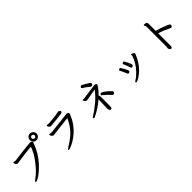

<svg xmlns="http://www.w3.org/2000/svg" viewBox="391 -2477 4219 4219"><g transform="rotate(-45 2500.0 -368.0)"><path d="M245 36Q225 36 225 24Q225 7 262 -18Q397 -109 543 -304Q648 -442 700 -592Q622 -588 464 -566Q251 -535 243 -535Q203 -535 184 -583Q177 -600 177 -605Q177 -619 193 -621Q205 -621 218 -617Q231 -613 250 -613Q304 -619 471 -640.5Q638 -662 752 -670Q774 -670 790.5 -655Q807 -640 807 -630Q807 -621 803 -614Q799 -607 796 -598Q718 -379 559 -202Q490 -126 424.5 -72.5Q359 -19 310 8.5Q261 36 245 36ZM935 -710Q935 -728 921.5 -741.5Q908 -755 889 -755Q870 -755 856.5 -741.5Q843 -728 843 -710Q843 -691 857 -677Q871 -663 889 -663Q907 -663 921 -677Q935 -691 935 -710ZM889 -605Q845 -605 816 -635.5Q787 -666 787 -709Q787 -751 816 -781Q845 -811 889 -811Q931 -811 962 -781.5Q993 -752 993 -709Q993 -665 962 -635Q931 -605 889 -605Z M1249 49Q1230 49 1230 39Q1230 25 1289 -12Q1371 -61 1447 -121Q1617 -255 1711 -470Q1666 -466 1388 -433Q1264 -418 1255.5 -416.5Q1247 -415 1233 -415Q1201 -415 1179 -459Q1170 -476 1170 -485Q1170 -498 1184 -500Q1194 -500 1207.5 -495.5Q1221 -491 1249 -491L1764 -550Q1781 -550 1800 -537.5Q1819 -525 1819 -513Q1819 -502 1815 -494.5Q1811 -487 1808 -477Q1726 -270 1562 -127Q1435 -17 1310 31Q1262 49 1249 49ZM1335 -599Q1306 -599 1282 -635Q1272 -650 1272 -663Q1272 -679 1290 -679L1345 -673Q1574 -690 1630 -707Q1662 -715 1672 -715Q1682 -715 1700.5 -703Q1719 -691 1719 -668Q1719 -642 1679 -636Q1532 -615 1335 -599Z M2591 -304Q2591 -309 2598.5 -324Q2606 -339 2624 -339Q2661 -339 2775 -241Q2841 -185 2841 -161Q2841 -146 2826 -132Q2811 -118 2800 -118Q2789 -118 2781.5 -120.5Q2774 -123 2758 -143Q2742 -163 2690 -212.5Q2638 -262 2621.5 -273Q2605 -284 2598 -290Q2591 -296 2591 -304ZM2520 75Q2508 75 2498.5 62Q2489 49 2484 33.5Q2479 18 2479 14Q2483 -18 2486 -261L2485 -276Q2388 -189 2271.5 -121Q2155 -53 2133 -53Q2121 -53 2116.5 -61.5Q2112 -70 2112 -74Q2112 -87 2147 -106Q2235 -156 2366.5 -265Q2498 -374 2579 -487Q2301 -439 2288 -439Q2277 -439 2262 -451.5Q2247 -464 2237 -478.5Q2227 -493 2227 -501Q2227 -517 2243 -517L2271 -512Q2287 -512 2646 -565Q2658 -565 2678.5 -555Q2699 -545 2699 -529Q2699 -514 2668 -473Q2616 -398 2545 -331Q2556 -326 2559.5 -313Q2563 -300 2563 -232L2561 20Q2561 75 2520 75ZM2583 -586Q2567 -589 2552 -602Q2470 -670 2415 -700Q2395 -712 2395 -724Q2395 -735 2407.5 -749Q2420 -763 2431 -763Q2440 -763 2470 -747.5Q2500 -732 2560.5 -694.5Q2621 -657 2625.5 -648.5Q2630 -640 2630 -628Q2630 -614 2614 -600Q2598 -586 2583 -586Z M3362 -211Q3349 -211 3343 -219Q3337 -227 3331 -241Q3325 -255 3313 -282.5Q3301 -310 3288.5 -337Q3276 -364 3267.5 -377Q3259 -390 3259 -403Q3259 -418 3275.5 -423.5Q3292 -429 3301 -429Q3312 -429 3320 -416.5Q3328 -404 3366.5 -336.5Q3405 -269 3405 -250Q3405 -228 3389 -219.5Q3373 -211 3362 -211ZM3344 48Q3326 48 3326 35Q3326 20 3351 5Q3425 -39 3502 -120Q3624 -246 3688 -422Q3690 -425 3690 -430L3684 -454Q3684 -469 3702 -469Q3714 -469 3729 -462.5Q3744 -456 3755.5 -444.5Q3767 -433 3767 -424Q3767 -416 3765.5 -411Q3764 -406 3762 -399Q3692 -222 3572 -101Q3479 -7 3392 32Q3357 48 3344 48ZM3506 -253Q3485 -253 3479 -274.5Q3473 -296 3455.5 -346.5Q3438 -397 3427 -416Q3416 -435 3416 -447Q3416 -461 3431 -468Q3446 -475 3454 -475Q3465 -475 3475.5 -460.5Q3486 -446 3515 -386Q3552 -312 3552 -291Q3552 -276 3537.5 -264.5Q3523 -253 3506 -253Z M4401 67Q4389 67 4372 47.5Q4355 28 4355 -5L4362 -32V-659Q4362 -680 4351.5 -693.5Q4341 -707 4341 -716Q4341 -732 4367 -732Q4388 -732 4409.5 -724Q4431 -716 4435.5 -703.5Q4440 -691 4440 -673V-451Q4566 -420 4702 -362Q4760 -338 4766 -322Q4769 -314 4769 -302Q4769 -289 4759.5 -274Q4750 -259 4737 -259Q4725 -259 4717.5 -262.5Q4710 -266 4691 -275Q4536 -350 4440 -377V11Q4440 67 4401 67Z"/></g></svg>

Font: LXGW WenKai Lite
Style: Bold
Weight: 700
Designer: LXGW / Fontworks Inc.
Foundry: LXGW / Fontworks Inc.
Version: Version 1.330;April 28, 2024